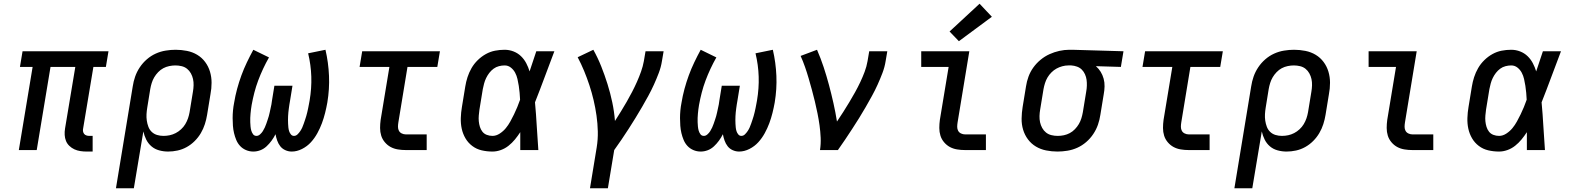

<svg xmlns="http://www.w3.org/2000/svg" viewBox="-20 -805 8440 1030"><path d="M445 8Q428 8 411 5.5Q394 3 379 -4Q364 -11 352 -22.5Q340 -34 334 -49Q328 -64 327 -81Q326 -98 329 -116L384 -446H251L177 0H81L155 -446H87L101 -530H562L548 -446H481L426 -116Q424 -108 425.5 -100Q427 -92 431.5 -86.5Q436 -81 443.5 -78.5Q451 -76 459 -76H477V8Z M602 205 692 -341Q696 -368 705 -394Q714 -420 730 -444Q746 -468 768 -487Q790 -506 815.5 -517.5Q841 -529 868.5 -533.5Q896 -538 922 -538Q953 -538 983 -532Q1013 -526 1038 -511Q1063 -496 1080.5 -472.5Q1098 -449 1106.5 -420.5Q1115 -392 1115 -361Q1115 -330 1109 -299L1091 -189Q1087 -164 1079 -139Q1071 -114 1057.5 -91Q1044 -68 1024.5 -48.5Q1005 -29 981.5 -16Q958 -3 932.5 2.5Q907 8 882 8Q857 8 833.5 1.5Q810 -5 792.5 -20Q775 -35 764.5 -56Q754 -77 749 -100L698 205ZM857 -76Q874 -76 890.5 -79.5Q907 -83 922.5 -91Q938 -99 951.5 -111.5Q965 -124 974 -139Q983 -154 988.5 -170Q994 -186 997 -203L1015 -313Q1018 -330 1018.5 -347.5Q1019 -365 1015.5 -381Q1012 -397 1004 -411.5Q996 -426 983.5 -436Q971 -446 954.5 -450Q938 -454 921 -454Q905 -454 888 -450.5Q871 -447 856 -439Q841 -431 828.5 -418Q816 -405 807.5 -390.5Q799 -376 794 -360Q789 -344 786 -327L770 -228Q767 -210 766 -192.5Q765 -175 767.5 -158Q770 -141 776 -125Q782 -109 794 -97.5Q806 -86 822.5 -81Q839 -76 857 -76Z M1339 8Q1318 8 1299.5 0Q1281 -8 1268 -22Q1255 -36 1247.5 -54Q1240 -72 1235.5 -91Q1231 -110 1229.5 -130.5Q1228 -151 1228 -171.5Q1228 -192 1230 -213Q1232 -234 1236 -254Q1242 -291 1252 -328Q1262 -365 1275 -400.5Q1288 -436 1304.5 -470.5Q1321 -505 1339 -538L1423 -497Q1406 -467 1391.5 -436Q1377 -405 1365 -373Q1353 -341 1344.5 -308Q1336 -275 1330 -242Q1328 -230 1326.5 -218.5Q1325 -207 1324 -195.5Q1323 -184 1322.5 -172.5Q1322 -161 1322.5 -149.5Q1323 -138 1324 -126.5Q1325 -115 1328 -104.5Q1331 -94 1337.5 -85Q1344 -76 1356 -76Q1366 -76 1375 -84Q1384 -92 1390 -101.5Q1396 -111 1400.5 -121Q1405 -131 1408.5 -141Q1412 -151 1415.5 -161.5Q1419 -172 1422 -182Q1425 -192 1427 -202.5Q1429 -213 1431.5 -223.5Q1434 -234 1436 -244.5Q1438 -255 1439 -265L1452 -345H1549L1536 -265Q1534 -255 1532.5 -244.5Q1531 -234 1529.5 -223.5Q1528 -213 1527 -202.5Q1526 -192 1525.5 -182Q1525 -172 1525 -161.5Q1525 -151 1525.5 -141Q1526 -131 1527 -121Q1528 -111 1531 -101.5Q1534 -92 1540.5 -84Q1547 -76 1557 -76Q1568 -76 1576.5 -84.5Q1585 -93 1591 -102Q1597 -111 1601.5 -121Q1606 -131 1609.5 -141.5Q1613 -152 1616.5 -162Q1620 -172 1623 -182.5Q1626 -193 1628.5 -203.5Q1631 -214 1633 -224Q1635 -234 1637 -244.5Q1639 -255 1641 -266Q1652 -331 1650 -394Q1648 -457 1633 -519L1726 -538Q1742 -469 1745 -398Q1748 -327 1736 -255Q1731 -227 1724 -199Q1717 -171 1707 -144Q1697 -117 1682.5 -90.5Q1668 -64 1648 -42Q1628 -20 1600.5 -6Q1573 8 1545 8Q1527 8 1510.5 0.5Q1494 -7 1483.5 -20.5Q1473 -34 1467 -51Q1461 -68 1458 -85Q1449 -67 1437 -50.5Q1425 -34 1410 -20Q1395 -6 1376.5 1Q1358 8 1339 8Z M2157 0Q2135 0 2114 -3.5Q2093 -7 2075.5 -16.5Q2058 -26 2044.5 -42Q2031 -58 2025 -77.5Q2019 -97 2019 -118.5Q2019 -140 2022 -162L2069 -446H1909L1923 -530H2340L2326 -446H2166L2117 -148Q2115 -136 2115 -124.5Q2115 -113 2120 -103.5Q2125 -94 2135.5 -89Q2146 -84 2157 -84H2269V0Z M2622 8Q2592 8 2564 1.5Q2536 -5 2513.5 -22Q2491 -39 2477 -63Q2463 -87 2457 -114.5Q2451 -142 2452 -172Q2453 -202 2458 -231L2476 -341Q2480 -366 2488 -391Q2496 -416 2509.5 -439.5Q2523 -463 2543 -482.5Q2563 -502 2586.5 -515Q2610 -528 2635.5 -533Q2661 -538 2687 -538Q2712 -538 2735 -529Q2758 -520 2775 -503.5Q2792 -487 2803 -466Q2814 -445 2821 -422Q2830 -449 2839 -476Q2848 -503 2857 -530H2954Q2928 -462 2902.5 -393Q2877 -324 2850 -256Q2856 -192 2859.5 -128Q2863 -64 2868 0H2771Q2771 -24 2771 -48Q2771 -72 2771 -96Q2758 -76 2742.5 -57Q2727 -38 2708 -23Q2689 -8 2666.5 0Q2644 8 2622 8ZM2622 -76Q2642 -76 2661 -88.5Q2680 -101 2693.5 -117.5Q2707 -134 2717.5 -153Q2728 -172 2737.5 -191.5Q2747 -211 2755 -230.5Q2763 -250 2770 -270Q2769 -289 2767.5 -307.5Q2766 -326 2763 -344.5Q2760 -363 2756 -381Q2752 -399 2743.5 -415Q2735 -431 2720.5 -442.5Q2706 -454 2687 -454Q2672 -454 2656.5 -450Q2641 -446 2628 -436.5Q2615 -427 2605 -414Q2595 -401 2588 -386.5Q2581 -372 2577 -357Q2573 -342 2570 -327L2552 -217Q2550 -202 2548.5 -186Q2547 -170 2548.5 -154.5Q2550 -139 2554.5 -124.5Q2559 -110 2568 -98.5Q2577 -87 2591.5 -81.5Q2606 -76 2622 -76Z M3145 205 3181 -14Q3188 -57 3187 -100Q3186 -143 3180 -185Q3174 -227 3164.5 -267.5Q3155 -308 3142 -347.5Q3129 -387 3113.5 -424.5Q3098 -462 3079 -498L3163 -538Q3187 -495 3205.5 -448.5Q3224 -402 3239 -354Q3254 -306 3264.5 -256.5Q3275 -207 3279 -156Q3295 -181 3311 -207Q3327 -233 3342 -259Q3357 -285 3371 -312Q3385 -339 3397 -366Q3409 -393 3419 -421Q3429 -449 3434 -477L3443 -530H3540L3531 -477Q3526 -445 3514 -413.5Q3502 -382 3488 -351Q3474 -320 3457.5 -290Q3441 -260 3424 -230.5Q3407 -201 3389 -172Q3371 -143 3352.5 -114Q3334 -85 3314.5 -56.5Q3295 -28 3275 0L3241 205Z M3739 8Q3718 8 3699.5 0Q3681 -8 3668 -22Q3655 -36 3647.5 -54Q3640 -72 3635.5 -91Q3631 -110 3629.5 -130.5Q3628 -151 3628 -171.5Q3628 -192 3630 -213Q3632 -234 3636 -254Q3642 -291 3652 -328Q3662 -365 3675 -400.5Q3688 -436 3704.5 -470.5Q3721 -505 3739 -538L3823 -497Q3806 -467 3791.5 -436Q3777 -405 3765 -373Q3753 -341 3744.5 -308Q3736 -275 3730 -242Q3728 -230 3726.5 -218.5Q3725 -207 3724 -195.5Q3723 -184 3722.5 -172.5Q3722 -161 3722.5 -149.5Q3723 -138 3724 -126.5Q3725 -115 3728 -104.5Q3731 -94 3737.5 -85Q3744 -76 3756 -76Q3766 -76 3775 -84Q3784 -92 3790 -101.5Q3796 -111 3800.5 -121Q3805 -131 3808.5 -141Q3812 -151 3815.5 -161.5Q3819 -172 3822 -182Q3825 -192 3827 -202.5Q3829 -213 3831.5 -223.5Q3834 -234 3836 -244.5Q3838 -255 3839 -265L3852 -345H3949L3936 -265Q3934 -255 3932.5 -244.5Q3931 -234 3929.5 -223.5Q3928 -213 3927 -202.5Q3926 -192 3925.5 -182Q3925 -172 3925 -161.5Q3925 -151 3925.5 -141Q3926 -131 3927 -121Q3928 -111 3931 -101.5Q3934 -92 3940.5 -84Q3947 -76 3957 -76Q3968 -76 3976.5 -84.5Q3985 -93 3991 -102Q3997 -111 4001.5 -121Q4006 -131 4009.5 -141.5Q4013 -152 4016.5 -162Q4020 -172 4023 -182.5Q4026 -193 4028.5 -203.5Q4031 -214 4033 -224Q4035 -234 4037 -244.5Q4039 -255 4041 -266Q4052 -331 4050 -394Q4048 -457 4033 -519L4126 -538Q4142 -469 4145 -398Q4148 -327 4136 -255Q4131 -227 4124 -199Q4117 -171 4107 -144Q4097 -117 4082.5 -90.5Q4068 -64 4048 -42Q4028 -20 4000.5 -6Q3973 8 3945 8Q3927 8 3910.5 0.5Q3894 -7 3883.5 -20.5Q3873 -34 3867 -51Q3861 -68 3858 -85Q3849 -67 3837 -50.5Q3825 -34 3810 -20Q3795 -6 3776.5 1Q3758 8 3739 8Z M4379 0Q4384 -33 4382.5 -66.5Q4381 -100 4376.5 -132.5Q4372 -165 4365.5 -197Q4359 -229 4351.5 -260.5Q4344 -292 4335.5 -323Q4327 -354 4318 -385Q4309 -416 4298.5 -446Q4288 -476 4275 -505L4363 -538Q4383 -492 4398.5 -445Q4414 -398 4427 -349.5Q4440 -301 4451 -252Q4462 -203 4470 -153Q4487 -178 4503.5 -204Q4520 -230 4536 -256.5Q4552 -283 4567 -310Q4582 -337 4595 -364.5Q4608 -392 4618.5 -420Q4629 -448 4634 -477L4643 -530H4740L4731 -477Q4726 -445 4714 -413.5Q4702 -382 4688 -351Q4674 -320 4657.5 -290Q4641 -260 4624 -230.5Q4607 -201 4589 -172Q4571 -143 4552 -114Q4533 -85 4514 -56.5Q4495 -28 4475 0Z M5157 0Q5135 0 5114 -3.5Q5093 -7 5075.5 -16.5Q5058 -26 5044.5 -42Q5031 -58 5025 -77.5Q5019 -97 5019 -118.5Q5019 -140 5022 -162L5069 -446H4922V-530H5180L5117 -148Q5115 -136 5115 -124.5Q5115 -113 5120 -103.5Q5125 -94 5135.5 -89Q5146 -84 5157 -84H5269V0ZM5124 -584 5074 -636 5235 -785 5301 -715Z M5653 8Q5622 8 5592 2Q5562 -4 5537 -19Q5512 -34 5494.5 -57.5Q5477 -81 5468.5 -109.5Q5460 -138 5460.5 -169Q5461 -200 5466 -231L5484 -341Q5488 -368 5497.5 -394Q5507 -420 5523.5 -443Q5540 -466 5562.5 -484.5Q5585 -503 5610.5 -514.5Q5636 -526 5663 -532Q5690 -538 5717 -538Q5721 -538 5725 -538Q5729 -538 5733 -538L6007 -530L5993 -446L5859 -450Q5874 -437 5884.5 -420Q5895 -403 5900.5 -383Q5906 -363 5905.5 -341.5Q5905 -320 5901 -299L5883 -189Q5879 -162 5870 -136Q5861 -110 5845 -86Q5829 -62 5807 -43Q5785 -24 5759.5 -12.5Q5734 -1 5706.5 3.5Q5679 8 5653 8ZM5654 -76Q5671 -76 5687.5 -79.5Q5704 -83 5719 -91Q5734 -99 5746.5 -112Q5759 -125 5767.5 -139.5Q5776 -154 5781 -170Q5786 -186 5789 -203L5807 -313Q5810 -329 5810.5 -345.5Q5811 -362 5809 -377Q5807 -392 5800.5 -406.5Q5794 -421 5783.5 -431.5Q5773 -442 5758 -447.5Q5743 -453 5727 -454H5719Q5717 -454 5715 -454Q5713 -454 5711 -454Q5695 -454 5678.5 -449.5Q5662 -445 5647.5 -437Q5633 -429 5620.5 -416.5Q5608 -404 5599.5 -389.5Q5591 -375 5586 -359Q5581 -343 5578 -327L5560 -217Q5557 -200 5556.5 -182.5Q5556 -165 5559.5 -149Q5563 -133 5571 -118.5Q5579 -104 5591.5 -94Q5604 -84 5620.5 -80Q5637 -76 5654 -76Z M6357 0Q6335 0 6314 -3.5Q6293 -7 6275.5 -16.5Q6258 -26 6244.5 -42Q6231 -58 6225 -77.5Q6219 -97 6219 -118.5Q6219 -140 6222 -162L6269 -446H6109L6123 -530H6540L6526 -446H6366L6317 -148Q6315 -136 6315 -124.5Q6315 -113 6320 -103.5Q6325 -94 6335.5 -89Q6346 -84 6357 -84H6469V0Z M6602 205 6692 -341Q6696 -368 6705 -394Q6714 -420 6730 -444Q6746 -468 6768 -487Q6790 -506 6815.5 -517.5Q6841 -529 6868.5 -533.5Q6896 -538 6922 -538Q6953 -538 6983 -532Q7013 -526 7038 -511Q7063 -496 7080.5 -472.5Q7098 -449 7106.5 -420.5Q7115 -392 7115 -361Q7115 -330 7109 -299L7091 -189Q7087 -164 7079 -139Q7071 -114 7057.5 -91Q7044 -68 7024.5 -48.5Q7005 -29 6981.5 -16Q6958 -3 6932.5 2.5Q6907 8 6882 8Q6857 8 6833.5 1.5Q6810 -5 6792.5 -20Q6775 -35 6764.5 -56Q6754 -77 6749 -100L6698 205ZM6857 -76Q6874 -76 6890.5 -79.5Q6907 -83 6922.5 -91Q6938 -99 6951.5 -111.5Q6965 -124 6974 -139Q6983 -154 6988.5 -170Q6994 -186 6997 -203L7015 -313Q7018 -330 7018.5 -347.5Q7019 -365 7015.5 -381Q7012 -397 7004 -411.5Q6996 -426 6983.5 -436Q6971 -446 6954.5 -450Q6938 -454 6921 -454Q6905 -454 6888 -450.5Q6871 -447 6856 -439Q6841 -431 6828.5 -418Q6816 -405 6807.5 -390.5Q6799 -376 6794 -360Q6789 -344 6786 -327L6770 -228Q6767 -210 6766 -192.5Q6765 -175 6767.5 -158Q6770 -141 6776 -125Q6782 -109 6794 -97.5Q6806 -86 6822.5 -81Q6839 -76 6857 -76Z M7557 0Q7535 0 7514 -3.5Q7493 -7 7475.5 -16.5Q7458 -26 7444.5 -42Q7431 -58 7425 -77.5Q7419 -97 7419 -118.5Q7419 -140 7422 -162L7469 -446H7322V-530H7580L7517 -148Q7515 -136 7515 -124.5Q7515 -113 7520 -103.5Q7525 -94 7535.5 -89Q7546 -84 7557 -84H7669V0Z M8022 8Q7992 8 7964 1.5Q7936 -5 7913.5 -22Q7891 -39 7877 -63Q7863 -87 7857 -114.5Q7851 -142 7852 -172Q7853 -202 7858 -231L7876 -341Q7880 -366 7888 -391Q7896 -416 7909.5 -439.5Q7923 -463 7943 -482.5Q7963 -502 7986.5 -515Q8010 -528 8035.5 -533Q8061 -538 8087 -538Q8112 -538 8135 -529Q8158 -520 8175 -503.5Q8192 -487 8203 -466Q8214 -445 8221 -422Q8230 -449 8239 -476Q8248 -503 8257 -530H8354Q8328 -462 8302.5 -393Q8277 -324 8250 -256Q8256 -192 8259.5 -128Q8263 -64 8268 0H8171Q8171 -24 8171 -48Q8171 -72 8171 -96Q8158 -76 8142.5 -57Q8127 -38 8108 -23Q8089 -8 8066.5 0Q8044 8 8022 8ZM8022 -76Q8042 -76 8061 -88.5Q8080 -101 8093.5 -117.5Q8107 -134 8117.5 -153Q8128 -172 8137.5 -191.5Q8147 -211 8155 -230.5Q8163 -250 8170 -270Q8169 -289 8167.5 -307.5Q8166 -326 8163 -344.5Q8160 -363 8156 -381Q8152 -399 8143.5 -415Q8135 -431 8120.5 -442.5Q8106 -454 8087 -454Q8072 -454 8056.5 -450Q8041 -446 8028 -436.5Q8015 -427 8005 -414Q7995 -401 7988 -386.5Q7981 -372 7977 -357Q7973 -342 7970 -327L7952 -217Q7950 -202 7948.5 -186Q7947 -170 7948.5 -154.5Q7950 -139 7954.5 -124.5Q7959 -110 7968 -98.5Q7977 -87 7991.5 -81.5Q8006 -76 8022 -76Z"/></svg>

Font: Iosevka Slab MdExObl
Style: Regular
Weight: 500
Width: 7
Italic angle: -9°
Monospace: yes
Designer: Belleve Invis
Foundry: Belleve Invis
Version: Version 11.1.1; ttfautohint (v1.8.3)